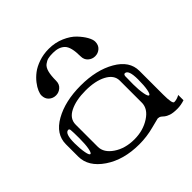

<svg xmlns="http://www.w3.org/2000/svg" viewBox="-202 -968 1155 1155"><g transform="rotate(-45 375.0 -390.5)"><path d="M270.5 -625Q270.5 -595.7 251.5 -579.1Q232.4 -562.5 208 -562.5Q182.6 -562.5 164.1 -579.1Q145.5 -595.7 145.5 -625Q145.5 -637.7 153.8 -657.7Q162.1 -677.7 180.2 -701.2Q198.2 -724.6 224.1 -744.6Q250 -764.6 289.6 -778.3Q329.1 -792 375 -792Q428.7 -792 474.6 -772Q520.5 -752 547.4 -723.6Q574.2 -695.3 588.9 -668.9Q603.5 -642.6 603.5 -625Q603.5 -595.7 585 -579.1Q566.4 -562.5 541 -562.5Q516.6 -562.5 497.6 -579.1Q478.5 -595.7 478.5 -625Q478.5 -704.1 452.1 -730.5Q425.8 -756.8 375 -756.8Q348.6 -756.8 333 -752.9Q317.4 -749 301.3 -736.8Q285.2 -724.6 277.8 -696.8Q270.5 -668.9 270.5 -625ZM625 -281.2Q625 -364.3 594.7 -364.3Q585.9 -364.3 584 -350.6Q583 -341.8 583 -281.2Q583 -234.4 589.8 -198.2Q595.7 -167 604.5 -167Q613.3 -167 619.1 -198.2Q625 -228.5 625 -281.2ZM123 -351.6Q122.1 -364.3 113.3 -364.3Q83 -364.3 83 -281.2Q83 -234.4 89.8 -198.2Q95.7 -167 104.5 -167Q113.3 -167 119.1 -198.2Q125 -228.5 125 -281.2Q125 -334 123 -351.6ZM542 -167V-354.5Q542 -402.3 488.3 -430.7Q436.5 -458 354.5 -458Q272.5 -458 219.7 -431.6Q167 -405.3 167 -354.5V-167Q167 -116.2 221.7 -79.1Q276.4 -42 354.5 -42Q429.7 -42 486.3 -79.1Q542 -115.2 542 -167ZM42 -208V-312.5Q42 -398.4 131.8 -449.2Q221.7 -500 354.5 -500Q487.3 -500 577.1 -448.2Q667 -396.5 667 -312.5V-110.4Q667 -31.2 682.6 -31.2Q705.1 -31.2 729.5 -44.9V0Q697.3 10.7 667 10.7Q631.8 10.7 611.3 3.9Q589.8 -3.9 582 -10.7Q574.2 -17.6 564.5 -25.4Q554.7 -32.2 542 -32.2Q539.1 -32.2 480.5 -16.6Q418.9 0 354.5 0Q222.7 0 132.8 -60.5Q42 -122.1 42 -208Z"/></g></svg>

Font: okolaksMetalik
Style: bold
Weight: 700
Width: 7
Version: Version 0.6